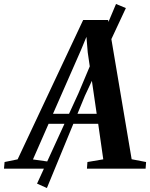

<svg xmlns="http://www.w3.org/2000/svg" viewBox="-93 -847 754 964"><path d="M-73 0 -70 -33.5 -4.5 -47 324.5 -746.5H450L568 -47.5L640.5 -33.5L638 0H343.5L346 -33.5L425.5 -47L400 -225.5H151L72.5 -46.5L164.5 -33.5L161.5 0ZM173 -275.5H392.5L347.5 -584L341 -662L313.5 -595.5ZM93 75 301 -379 489.5 -827 539 -806.5 333 -365.5 142.5 97Z"/></svg>

Font: Merriweather 72pt SemiBold
Style: Italic
Weight: 600
Italic angle: -7.8°
Version: Version 2.101